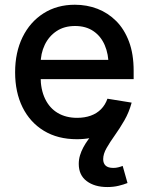

<svg xmlns="http://www.w3.org/2000/svg" viewBox="-20 -564 613 794"><path d="M297.9 11.7Q218.8 11.7 161.4 -23.2Q104 -58.1 73.2 -120.4Q42.5 -182.6 42.5 -265.1Q42.5 -347.2 73.2 -410.2Q104 -473.1 159.9 -508.8Q215.8 -544.4 289.6 -544.4Q339.4 -544.4 383.1 -527.6Q426.8 -510.7 460.4 -477.1Q494.1 -443.4 513.4 -392.1Q532.7 -340.8 532.7 -271.5V-236.8H97.7V-316.4H477.5L429.2 -290.5Q429.2 -340.3 413.1 -377.4Q397 -414.6 366 -435.5Q335 -456.5 290.5 -456.5Q245.6 -456.5 213.9 -435.3Q182.1 -414.1 165 -378.4Q147.9 -342.8 147.9 -298.3V-247.6Q147.9 -193.8 166.5 -155.3Q185.1 -116.7 219 -96.7Q252.9 -76.7 298.8 -76.7Q330.1 -76.7 355.2 -85.7Q380.4 -94.7 397.9 -112.5Q415.5 -130.4 424.3 -155.8L524.4 -139.6Q512.7 -94.7 481.2 -60.8Q449.7 -26.9 403.1 -7.6Q356.4 11.7 297.9 11.7ZM423.8 209.5Q371.1 209.5 338.4 184.8Q305.7 160.2 305.7 113.8Q305.7 95.7 310.8 78.6Q315.9 61.5 324.7 45.2Q333.5 28.8 345.5 12.5Q357.4 -3.9 371.1 -21.5L524.4 -139.6Q513.7 -99.6 494.4 -66.2Q475.1 -32.7 454.8 -4.4Q434.6 23.9 420.7 48.3Q406.7 72.8 406.7 94.2Q406.7 111.3 416.7 120.8Q426.8 130.4 448.7 130.4Q459.5 130.4 469.2 127.9Q479 125.5 487.3 122.1L507.3 192.9Q491.7 199.2 470.5 204.3Q449.2 209.5 423.8 209.5Z"/></svg>

Font: Inter 20pt Medium
Style: Regular
Weight: 500
Version: Version 4.001;git-66647c0bb